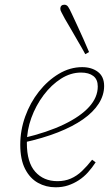

<svg xmlns="http://www.w3.org/2000/svg" viewBox="-20 -783 470 815"><path d="M216 12Q175 12 141 -7Q107 -26 86.5 -66Q66 -106 66 -169Q66 -230 87 -288.5Q108 -347 145 -394Q182 -441 229.5 -469.5Q277 -498 329 -498Q369 -498 395.5 -478Q422 -458 422 -418Q422 -379 399 -343Q376 -307 332.5 -276.5Q289 -246 225.5 -221Q162 -196 80 -178L79 -197Q181 -221 251.5 -255Q322 -289 358.5 -329.5Q395 -370 395 -416Q395 -446 376 -460.5Q357 -475 324 -475Q280 -475 239 -449Q198 -423 165 -379Q132 -335 113 -282.5Q94 -230 94 -176Q94 -94 129.5 -54Q165 -14 224 -14Q255 -14 280.5 -25Q306 -36 328 -57Q350 -78 371 -105L386 -94Q371 -71 353.5 -51.5Q336 -32 314.5 -18Q293 -4 269 4Q245 12 216 12ZM358 -562 342 -553Q328 -579 312.5 -605Q297 -631 282.5 -657Q268 -683 255 -704Q246 -722 241 -730.5Q236 -739 236 -746Q236 -754 240.5 -758.5Q245 -763 253 -763Q263 -763 269 -754.5Q275 -746 285 -724Q296 -701 308.5 -673.5Q321 -646 334 -617.5Q347 -589 358 -562Z"/></svg>

Font: Source Serif 4 ExtraLight
Style: Italic
Weight: 250
Italic angle: -12°
Designer: Frank Grießhammer
Foundry: Adobe Systems Incorporated
Version: Version 4.004;hotconv 1.0.116;makeotfexe 2.5.65601